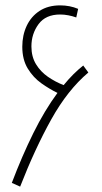

<svg xmlns="http://www.w3.org/2000/svg" viewBox="-20 -693 378 715"><path d="M55 2 24 -12Q62 -112 104 -197Q146 -282 194 -347Q165 -361 134.5 -382.5Q104 -404 83.5 -437.5Q63 -471 63 -519Q63 -562 79.5 -597Q96 -632 127.5 -652.5Q159 -673 204 -673Q240 -673 271 -660L264 -628Q250 -633 234.5 -636Q219 -639 204 -639Q150 -639 123.5 -603Q97 -567 97 -520Q97 -482 114 -454Q131 -426 158.5 -407Q186 -388 217 -376Q252 -419 290 -449L309 -423Q232 -358 171 -248.5Q110 -139 55 2Z"/></svg>

Font: Noto Sans Arabic UI XCn XLt
Style: Regular
Weight: 200
Width: 2
Designer: Monotype Design Team, Nadine Chahine and Nizar Qandah
Foundry: Monotype Imaging Inc.
Version: Version 2.010; ttfautohint (v1.8.4.7-5d5b)